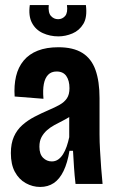

<svg xmlns="http://www.w3.org/2000/svg" viewBox="-20 -728 459 760"><path d="M139 12Q109 12 82 -3Q55 -18 39 -47.5Q23 -77 23 -122Q23 -160 35 -187Q47 -214 68.5 -233Q90 -252 117 -266Q144 -280 172 -292Q198 -303 216.5 -313.5Q235 -324 245 -339Q255 -354 255 -379Q255 -409 242.5 -427Q230 -445 204 -445Q183 -445 170.5 -432Q158 -419 153.5 -395.5Q149 -372 152 -337L38 -346Q35 -390 43.5 -426Q52 -462 73.5 -488Q95 -514 129.5 -527.5Q164 -541 211 -541Q270 -541 306 -518.5Q342 -496 358 -451Q374 -406 374 -340V-196Q374 -167 376 -132.5Q378 -98 380.5 -63Q383 -28 386 0H279Q275 -34 273 -65.5Q271 -97 269 -131H255Q247 -83 231.5 -51Q216 -19 193 -3.5Q170 12 139 12ZM185 -89Q199 -89 210 -96.5Q221 -104 229.5 -117.5Q238 -131 244 -148.5Q250 -166 254 -185V-288L285 -293Q275 -279 260.5 -269Q246 -259 229 -250.5Q212 -242 195.5 -233Q179 -224 166 -212.5Q153 -201 144.5 -185.5Q136 -170 136 -147Q136 -118 150.5 -103.5Q165 -89 185 -89ZM98 -708H173Q170 -678 181.5 -665Q193 -652 210 -652Q227 -652 238 -665Q249 -678 245 -708H320Q326 -660 310 -633.5Q294 -607 266.5 -595.5Q239 -584 211 -584Q178 -584 149.5 -597Q121 -610 106.5 -637.5Q92 -665 98 -708Z"/></svg>

Font: Bricolage Grotesque 36pt Condensed SemiBold
Style: Regular
Weight: 600
Width: 3
Designer: Mathieu Triay
Foundry: Atelier Triay
Version: Version 1.001;gftools[0.9.33.dev8+g029e19f]